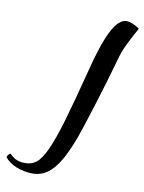

<svg xmlns="http://www.w3.org/2000/svg" viewBox="-299 -536 724 962"><g transform="rotate(10 62.5 -55.0)"><path d="M119 -187Q156 -335 191.5 -403.5Q227 -472 266 -472Q294 -472 333 -445Q301 -388 283.5 -350.5Q266 -313 258 -282Q241 -222 222 -157.5Q203 -93 184.5 -34Q166 25 150.5 72.5Q135 120 126 145Q104 204 82.5 245Q61 286 38 312Q15 338 -10.5 350Q-36 362 -66 362Q-88 362 -109.5 357.5Q-131 353 -150 345.5Q-169 338 -184 327Q-199 316 -208 304Q-207 297 -201.5 290.5Q-196 284 -191 283Q-174 301 -155.5 309Q-137 317 -111 317Q-79 317 -54.5 298Q-30 279 -5 224.5Q20 170 49 71.5Q78 -27 119 -187Z"/></g></svg>

Font: Sweet Mavka Script
Style: Regular
Weight: 500
Designer: Pablo Impallari/Anastassiya Vishnevskaya
Foundry: Pablo Impallari/ Anastassiya Vishnevskaya
Version: Version 2.0/www.impallari.com/   behance.net/sweetcherry